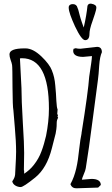

<svg xmlns="http://www.w3.org/2000/svg" viewBox="-20 -1019 613 1048"><path d="M457.5 -987.3C454.1 -953.6 447.3 -912.6 437 -868.7L427.2 -896C416.5 -926.3 413.6 -943.4 407.2 -965.8L399.4 -985.8C392.1 -996.1 381.3 -998 368.7 -995.6C357.4 -992.2 354.5 -984.9 355 -976.6C355.5 -957 367.2 -923.8 389.2 -875.5C413.1 -825.2 431.6 -799.8 444.8 -799.8C460 -799.8 468.3 -811.5 468.3 -834C468.3 -849.6 473.6 -873 484.9 -903.8C491.2 -924.3 505.9 -960.9 505.9 -978C505.9 -988.8 496.6 -995.6 477.5 -999C467.8 -1000 460.9 -996.6 457.5 -987.3ZM530.3 -9.3C530.3 -30.8 513.2 -42.5 479.5 -42.5L426.8 -38.1C428.2 -44.9 431.2 -53.7 435.5 -63.5C443.4 -81.1 447.3 -93.8 448.2 -101.1C459 -165 471.7 -256.8 487.3 -377C496.6 -443.4 505.4 -517.1 514.6 -583.5C517.1 -601.1 519.5 -627.9 521.5 -661.6C523.9 -694.3 528.8 -718.3 536.1 -733.9C536.1 -753.4 527.3 -763.2 509.8 -763.2L418.5 -752.9C408.7 -752.9 400.4 -753.9 393.1 -755.9L381.3 -752.4L379.4 -741.7C379.4 -720.2 397.5 -708.5 433.6 -708.5L481.9 -712.9C481.4 -694.3 476.6 -665 466.8 -599.6C463.4 -548.3 449.7 -445.8 424.8 -291L425.3 -291.5C420.4 -270 416.5 -241.2 412.1 -204.1C404.3 -127.4 393.1 -64.9 364.3 -13.7C369.6 1 380.9 8.8 396 8.8L515.6 4.9ZM62.5 -66.4C61.5 -54.2 56.2 -42 46.9 -29.3C50.3 -9.3 73.7 2 92.8 2C103 2 129.4 -15.6 171.9 -49.8C214.8 -84.5 245.1 -137.7 263.2 -210C270 -237.8 274.9 -256.3 278.3 -269C280.8 -278.3 282.7 -285.2 283.7 -290C284.2 -293.5 285.6 -300.3 286.6 -308.1C286.6 -309.6 287.6 -312 287.6 -314C289.1 -324.2 289.6 -336.4 289.6 -349.1C289.6 -359.4 292.5 -368.2 297.4 -376.5C296.9 -377 295.4 -380.4 293.9 -382.3L296.4 -390.1L292.5 -397L294.4 -421.9C291 -428.2 289.1 -443.8 287.6 -468.3C286.6 -493.2 284.7 -522.9 281.7 -552.7C279.3 -583.5 272.9 -611.8 263.2 -634.3L263.7 -633.8C254.9 -656.7 235.4 -683.1 206.1 -710.9C175.3 -740.2 146.5 -754.9 119.1 -754.9H114.3C59.1 -754.9 31.7 -744.1 31.7 -722.2C31.7 -713.9 33.7 -703.6 38.1 -691.4C42 -680.7 44.9 -671.4 45.9 -664.1C47.4 -655.8 47.9 -614.3 48.3 -539.6C48.8 -472.2 50.3 -430.2 53.2 -416.5L61 -322.8C65.4 -272.5 67.9 -228.5 67.9 -190.9C67.9 -178.2 66.9 -164.6 66.9 -152.3ZM88.9 -699.7C89.8 -700.7 93.3 -701.2 99.6 -701.2C198.2 -701.2 247.1 -609.4 247.1 -425.3C247.1 -379.4 241.7 -329.1 231.4 -277.8C224.6 -248.5 215.8 -217.3 206.1 -192.4C196.8 -166.5 182.6 -141.6 164.6 -118.7C149.4 -99.1 130.9 -83 111.8 -70.8V-86.9C111.3 -87.4 110.8 -88.9 110.4 -90.3C111.3 -125 111.8 -155.3 111.8 -184.1C111.8 -213.4 109.9 -269.5 104.5 -351.6C99.6 -434.1 97.2 -496.1 97.2 -538.1Z"/></svg>

Font: Amatic Mod Bold ONEptTWO
Style: Bold
Weight: 700
Designer: David Occhino Design
Foundry: David Occhino Design
Version: Version 1.2